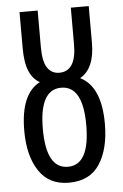

<svg xmlns="http://www.w3.org/2000/svg" viewBox="-55 -804 549 854"><g transform="rotate(-5 220.0 -377.5)"><path d="M218 10Q312 10 356 -58Q400 -126 400 -237Q400 -404 308 -449Q374 -486 374 -601V-765H294V-601Q294 -481 218 -481Q184 -481 165 -509Q146 -537 146 -602V-765H65V-604Q65 -539 81 -501.5Q97 -464 128 -447Q40 -402 40 -237Q40 -125 85 -57.5Q130 10 218 10ZM220 -61Q123 -61 123 -238Q123 -414 220 -414Q317 -414 317 -239Q317 -61 220 -61Z"/></g></svg>

Font: Noto Sans Display Condensed
Style: Regular
Weight: 400
Width: 3
Designer: Monotype Design Team
Foundry: Monotype Imaging Inc.
Version: Version 1.900